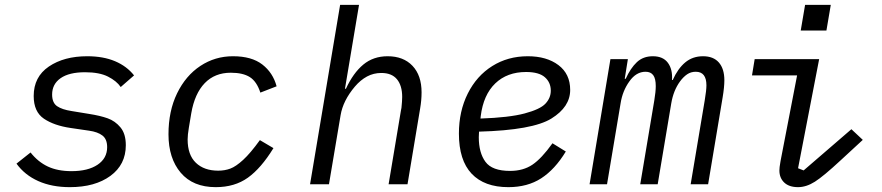

<svg xmlns="http://www.w3.org/2000/svg" viewBox="-20 -760 3640 792"><path d="M48 -85 106 -131Q137 -92 177.5 -73Q218 -54 275 -54Q343 -54 382.5 -80.5Q422 -107 422 -153Q422 -186 402.5 -201Q383 -216 347 -221L272 -232Q203 -242 161 -270.5Q119 -299 119 -364Q119 -443 181.5 -485.5Q244 -528 340 -528Q406 -528 454.5 -507.5Q503 -487 533 -449L478 -401Q461 -426 425.5 -444Q390 -462 331 -462Q265 -462 230 -437.5Q195 -413 195 -370Q195 -336 215.5 -322Q236 -308 275 -302L348 -290Q393 -283 424 -272Q455 -261 477 -234.5Q499 -208 499 -161Q499 -81 435.5 -34.5Q372 12 268 12Q194 12 138 -13Q82 -38 48 -85Z M675 -206Q675 -302 710.5 -375Q746 -448 806.5 -488Q867 -528 941 -528Q1018 -528 1062 -494Q1106 -460 1121 -404L1054 -378Q1039 -424 1010.5 -442Q982 -460 932 -460Q866 -460 824.5 -417Q783 -374 769 -293L759 -233Q754 -203 754 -185Q754 -121 788 -88.5Q822 -56 880 -56Q907 -56 930 -64.5Q953 -73 983 -100.5Q1013 -128 1052 -182L1108 -149Q1057 -66 1002.5 -27Q948 12 870 12Q776 12 725.5 -47.5Q675 -107 675 -206Z M1383 -740H1461L1403 -394H1407Q1437 -459 1478.5 -493.5Q1520 -528 1579 -528Q1644 -528 1681.5 -488.5Q1719 -449 1719 -379Q1719 -347 1713 -312L1661 0H1583L1634 -305L1636 -315Q1639 -344 1639 -360Q1639 -407 1617.5 -433Q1596 -459 1553 -459Q1521 -459 1494 -444.5Q1467 -430 1444 -403Q1395 -345 1385 -285L1337 0H1259Z M1873 -209Q1873 -301 1909.5 -374Q1946 -447 2010.5 -487.5Q2075 -528 2157 -528Q2235 -528 2283.5 -491.5Q2332 -455 2332 -389Q2332 -319 2254.5 -271Q2177 -223 1956 -217Q1955 -207 1955 -194Q1955 -130 1982.5 -92.5Q2010 -55 2084 -55Q2138 -55 2176 -80.5Q2214 -106 2259 -169L2314 -135Q2269 -61 2212.5 -24.5Q2156 12 2077 12Q1978 12 1925.5 -43.5Q1873 -99 1873 -209ZM1963 -281 1962 -271Q2080 -275 2144 -292Q2208 -309 2230 -332.5Q2252 -356 2252 -386Q2252 -420 2227.5 -441.5Q2203 -463 2150 -463Q2072 -463 2023 -416Q1974 -369 1963 -281Z M2412 0 2498 -516H2570L2557 -435H2561Q2581 -479 2607 -503.5Q2633 -528 2673 -528Q2715 -528 2735 -501Q2755 -474 2752 -430H2755Q2776 -477 2806.5 -502.5Q2837 -528 2880 -528Q2923 -528 2945.5 -502Q2968 -476 2968 -429Q2968 -401 2961 -359L2901 0H2829L2887 -346Q2894 -388 2894 -408Q2894 -436 2883 -450Q2872 -464 2850 -464Q2830 -464 2814.5 -453.5Q2799 -443 2785 -424Q2758 -387 2749 -334L2693 0H2621L2679 -346Q2685 -382 2685 -405Q2685 -436 2674.5 -450Q2664 -464 2643 -464Q2604 -464 2576 -424Q2548 -385 2540 -334L2484 0Z M3195 -57Q3195 -69 3199 -91L3200 -97L3268 -449H3082L3093 -516H3359L3272 -66L3295 -57L3492 -227L3539 -183L3448 -99Q3377 -33 3341.5 -10.5Q3306 12 3272 12Q3235 12 3215 -7Q3195 -26 3195 -57ZM3407 -740 3389 -634H3283L3301 -740Z"/></svg>

Font: iA Writer Mono V
Style: Regular
Weight: 400
Italic angle: -9.5°
Designer: Mike Abbink, Paul van der Laan, Pieter van Rosmalen
Foundry: Bold Monday
Version: Version 2.000